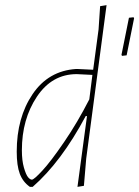

<svg xmlns="http://www.w3.org/2000/svg" viewBox="-20 -722 541 746"><path d="M280 -454 342 -451 363 -608 369 -698 394 -702 315 -106 306 0 281 4 318 -271H313Q218 -93 107 4H96Q69 -15 57 -46.5Q45 -78 45 -133Q45 -265 106.5 -356Q168 -447 276 -454ZM499 -655 501 -651 472 -507 454 -505 452 -509 481 -653ZM65 -138Q65 -98 73 -70.5Q81 -43 89 -33.5Q97 -24 104 -24Q112 -24 144.5 -59Q177 -94 229 -170Q281 -246 327 -336L339 -431L278 -434Q182 -434 123.5 -346.5Q65 -259 65 -138Z"/></svg>

Font: Alegreya Sans SC Thin
Style: Italic
Weight: 100
Italic angle: -7°
Designer: Juan Pablo del Peral
Foundry: Huerta Tipografica
Version: Version 2.007